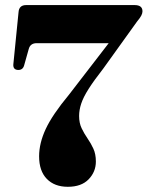

<svg xmlns="http://www.w3.org/2000/svg" viewBox="-20 -720 581 756"><path d="M357.5 -84Q357.5 -43.5 329 -14Q300.5 15.5 247 15.5Q194.5 15.5 164.2 -15.8Q134 -47 134 -104.5Q134 -156 160 -212Q186 -268 251.5 -347L408 -550H124.5Q99 -550 93 -526.5L75 -462.5Q70 -444.5 52 -444.5Q31 -445 32.5 -466.5L53 -672Q55 -700 83 -700H510Q541 -700 541 -675.5Q541 -668 536.5 -659Q532 -650 519.5 -635L387 -450.5Q349.5 -402.5 328.8 -369.8Q308 -337 299.8 -312Q291.5 -287 291.5 -263.5Q291.5 -235.5 301.5 -214.8Q311.5 -194 324.5 -175.2Q337.5 -156.5 347.5 -135Q357.5 -113.5 357.5 -84Z"/></svg>

Font: Fraunces 72pt
Style: Bold
Weight: 700
Version: Version 1.000;[b76b70a41]